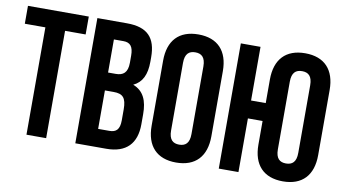

<svg xmlns="http://www.w3.org/2000/svg" viewBox="-72 -878 1901 1057"><g transform="rotate(10 878.5 -350.0)"><path d="M8 -600H123V0H233V-600H348V-700H8Z M396 -700V0H569C680 0 736 -58 736 -166V-223C736 -298 714 -350 654 -373C703 -396 725 -442 725 -514V-539C725 -647 677 -700 562 -700ZM555 -315C606 -315 626 -295 626 -230V-169C626 -117 606 -100 569 -100H506V-315ZM559 -600C598 -600 615 -579 615 -528V-489C615 -433 590 -415 549 -415H506V-600Z M903 -539C903 -590 925 -608 960 -608C995 -608 1017 -590 1017 -539V-161C1017 -110 995 -92 960 -92C925 -92 903 -110 903 -161ZM793 -168C793 -55 852 8 960 8C1068 8 1127 -55 1127 -168V-532C1127 -645 1068 -708 960 -708C852 -708 793 -645 793 -532Z M1390 -168C1390 -55 1449 8 1557 8C1665 8 1724 -55 1724 -168V-532C1724 -645 1665 -708 1557 -708C1449 -708 1390 -645 1390 -532V-400H1308V-700H1198V0H1308V-300H1390ZM1500 -539C1500 -590 1522 -608 1557 -608C1592 -608 1614 -590 1614 -539V-161C1614 -110 1592 -92 1557 -92C1522 -92 1500 -110 1500 -161Z"/></g></svg>

Font: Bebas Neue
Style: Bold
Weight: 700
Designer: Ryoichi Tsunekawa
Foundry: Ryoichi Tsunekawa
Version: Version 1.300